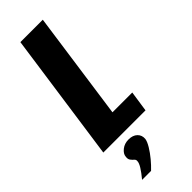

<svg xmlns="http://www.w3.org/2000/svg" viewBox="-267 -610 830 830"><g transform="rotate(-45 148.5 -194.5)"><path d="M-2 0 82 -591H219L149 -95H270L256 0ZM33 202Q53 178 64.5 159.5Q76 141 76 130Q77 122 70.5 116.5Q64 111 58 103Q52 95 54 81Q55 65 72.5 51Q90 37 115 37Q141 37 155.5 51Q170 65 168 87Q166 101 153 122.5Q140 144 122.5 165Q105 186 88 202Z"/></g></svg>

Font: Alumni Sans Thin ExtraBold
Style: Italic
Weight: 800
Italic angle: -8°
Version: Version 1.016